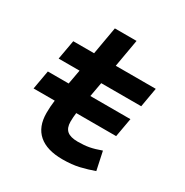

<svg xmlns="http://www.w3.org/2000/svg" viewBox="-159 -802 904 940"><g transform="rotate(30 293.0 -332.0)"><path d="M25.4 -220.2 44.4 -327.1H162.1L176.8 -408.2H58.6L78.1 -517.6H195.8L223.1 -673.8H345.7L318.4 -517.6H544.4L525.4 -408.2H299.3L284.7 -327.1H511.2L492.2 -220.2H266.6Q263.2 -193.8 263.2 -169.9Q263.2 -134.8 282.2 -118.7Q301.3 -102.5 342.8 -102.5Q378.9 -102.5 406.5 -107.7Q434.1 -112.8 471.7 -126.5L493.7 -23.4Q456.5 -9.8 415.5 0Q374.5 9.8 320.8 9.8Q232.4 9.8 186.3 -30.3Q140.1 -70.3 140.1 -148.4Q140.1 -183.6 145 -220.2Z"/></g></svg>

Font: Cascadia Code NF SemiBold
Style: Italic
Weight: 600
Italic angle: -10°
Monospace: yes
Designer: Aaron Bell
Foundry: Saja Typeworks
Version: Version 2404.023; ttfautohint (v1.8.4)